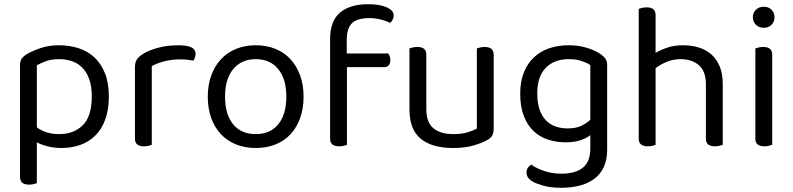

<svg xmlns="http://www.w3.org/2000/svg" viewBox="-20 -690 3769 912"><path d="M272 13Q237 13 206 5Q175 -3 155 -14V180Q150 182 140 184.5Q130 187 118 187Q75 187 75 150V-378Q75 -398 82 -410Q89 -422 111 -435Q138 -450 175.5 -462.5Q213 -475 261 -475Q310 -475 353.5 -461Q397 -447 428.5 -417.5Q460 -388 478.5 -342Q497 -296 497 -232Q497 -170 480.5 -124Q464 -78 434 -47.5Q404 -17 362.5 -2Q321 13 272 13ZM261 -53Q331 -53 373.5 -95.5Q416 -138 416 -232Q416 -281 403.5 -315Q391 -349 369.5 -370Q348 -391 320 -400Q292 -409 261 -409Q225 -409 200 -400Q175 -391 155 -380V-85Q174 -71 200 -62Q226 -53 261 -53Z M701 -2Q696 0 686 2.5Q676 5 664 5Q621 5 621 -31V-370Q621 -393 629.5 -406.5Q638 -420 658 -433Q684 -450 728.5 -462.5Q773 -475 829 -475Q909 -475 909 -435Q909 -425 906 -416.5Q903 -408 898 -402Q888 -404 872 -406Q856 -408 840 -408Q794 -408 759 -398.5Q724 -389 701 -376Z M1422 -231Q1422 -175 1406 -130Q1390 -85 1360.5 -53Q1331 -21 1289 -4Q1247 13 1195 13Q1143 13 1101 -4Q1059 -21 1029 -53Q999 -85 983 -130Q967 -175 967 -231Q967 -287 983.5 -332Q1000 -377 1030 -409Q1060 -441 1102 -458Q1144 -475 1195 -475Q1246 -475 1288 -458Q1330 -441 1359.5 -409Q1389 -377 1405.5 -332Q1422 -287 1422 -231ZM1195 -409Q1127 -409 1088 -362Q1049 -315 1049 -231Q1049 -146 1087.5 -99.5Q1126 -53 1195 -53Q1264 -53 1302 -100Q1340 -147 1340 -231Q1340 -315 1301.5 -362Q1263 -409 1195 -409Z M1627 -436H1825Q1828 -431 1831 -423Q1834 -415 1834 -404Q1834 -371 1803 -371H1628V-2Q1623 0 1613 2.5Q1603 5 1591 5Q1548 5 1548 -31V-503Q1548 -591 1595.5 -630.5Q1643 -670 1728 -670Q1785 -670 1817.5 -655Q1850 -640 1850 -618Q1850 -596 1833 -581Q1815 -591 1788 -597.5Q1761 -604 1736 -604Q1675 -604 1651 -579Q1627 -554 1627 -499Z M1925 -460Q1930 -462 1940.5 -464.5Q1951 -467 1963 -467Q2005 -467 2005 -430V-173Q2005 -108 2039 -80.5Q2073 -53 2133 -53Q2173 -53 2201 -61.5Q2229 -70 2245 -79V-460Q2250 -462 2260.5 -464.5Q2271 -467 2282 -467Q2325 -467 2325 -430V-82Q2325 -61 2319.5 -48.5Q2314 -36 2293 -24Q2270 -11 2229.5 1Q2189 13 2132 13Q2032 13 1978.5 -31Q1925 -75 1925 -169Z M2784 -48Q2767 -34 2737.5 -24Q2708 -14 2667 -14Q2623 -14 2584 -26.5Q2545 -39 2515.5 -66.5Q2486 -94 2468.5 -138Q2451 -182 2451 -245Q2451 -302 2468 -345Q2485 -388 2515.5 -417Q2546 -446 2588 -460.5Q2630 -475 2681 -475Q2727 -475 2765.5 -463.5Q2804 -452 2830 -435Q2845 -425 2854.5 -412.5Q2864 -400 2864 -382V20Q2864 70 2847.5 104.5Q2831 139 2801.5 160.5Q2772 182 2732 192Q2692 202 2646 202Q2595 202 2559.5 191.5Q2524 181 2511 173Q2481 156 2481 130Q2481 116 2487.5 106.5Q2494 97 2504 92Q2525 108 2563 121.5Q2601 135 2646 135Q2713 135 2748.5 106.5Q2784 78 2784 15ZM2676 -80Q2716 -80 2741.5 -92.5Q2767 -105 2784 -121V-381Q2767 -392 2741.5 -400.5Q2716 -409 2681 -409Q2613 -409 2572.5 -368Q2532 -327 2532 -246Q2532 -201 2543 -169.5Q2554 -138 2573.5 -118Q2593 -98 2619.5 -89Q2646 -80 2676 -80Z M3094 -2Q3089 0 3079 2.5Q3069 5 3057 5Q3014 5 3014 -31V-648Q3019 -650 3029.5 -652.5Q3040 -655 3052 -655Q3094 -655 3094 -619V-439Q3118 -453 3150.5 -464Q3183 -475 3224 -475Q3266 -475 3300.5 -464Q3335 -453 3360 -430.5Q3385 -408 3399 -373.5Q3413 -339 3413 -293V-2Q3408 0 3397.5 2.5Q3387 5 3376 5Q3333 5 3333 -31V-291Q3333 -351 3300 -380Q3267 -409 3213 -409Q3178 -409 3147.5 -396.5Q3117 -384 3094 -366V-2Z M3648 -2Q3643 0 3633 2.5Q3623 5 3611 5Q3568 5 3568 -31V-460Q3573 -462 3583.5 -464.5Q3594 -467 3606 -467Q3648 -467 3648 -430ZM3556 -608Q3556 -629 3570.5 -643.5Q3585 -658 3608 -658Q3631 -658 3645 -643.5Q3659 -629 3659 -608Q3659 -587 3645 -572.5Q3631 -558 3608 -558Q3585 -558 3570.5 -572.5Q3556 -587 3556 -608Z"/></svg>

Font: Baloo 2
Style: Regular
Weight: 400
Designer: Sarang Kulkarni and Ek Type
Foundry: Ek Type
Version: Version 1.640;hotconv 1.0.111;makeotfexe 2.5.65597; ttfautoh